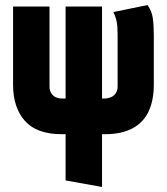

<svg xmlns="http://www.w3.org/2000/svg" viewBox="-20 -527 663 764"><path d="M567 -507 431 -479Q440 -461 444 -442Q448 -423 448 -388V-183Q448 -166 440 -155Q432 -144 420 -139.5Q408 -135 397 -135H386V-501H241V-135H226Q212 -135 201 -140.5Q190 -146 183.5 -157Q177 -168 177 -183V-501H32V-190Q32 -99 79 -46Q126 7 226 7H241V191L386 217V7H397Q465 7 508.5 -17Q552 -41 572 -85Q592 -129 592 -190V-388Q592 -427 588 -455Q584 -483 567 -507Z"/></svg>

Font: Advent Pro ExtraBold
Style: Regular
Weight: 800
Designer: VivaRado, Andreas Kalpakidis
Foundry: VivaRado, Andreas Kalpakidis
Version: Version 3.000